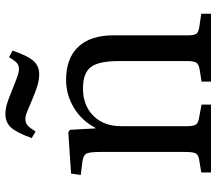

<svg xmlns="http://www.w3.org/2000/svg" viewBox="-64 -718 782 693"><g transform="rotate(-90 326.5 -371.0)"><path d="M51 0V-35L99 -43Q115 -46 120 -55.5Q125 -65 125 -91V-402Q125 -438 119 -449.5Q113 -461 91 -464L42 -470L47 -505L196 -515L205 -509L210 -417H212Q238 -467 285 -495Q332 -523 385 -523Q463 -523 504.5 -479Q546 -435 546 -352V-83Q546 -61 551.5 -53Q557 -45 577 -42L624 -35V0H379V-34L423 -41Q441 -44 447 -52.5Q453 -61 453 -83V-334Q453 -405 431.5 -433.5Q410 -462 354 -462Q293 -462 255.5 -424.5Q218 -387 218 -324V-87Q218 -65 223 -56Q228 -47 243 -44L296 -34V0ZM406 -620Q387 -620 367.5 -625.5Q348 -631 317 -644Q289 -656 275.5 -661.5Q262 -667 256 -668.5Q250 -670 245 -670Q231 -670 222 -663Q213 -656 199 -633L175 -647Q195 -702 213.5 -722Q232 -742 262 -742Q280 -742 298 -736.5Q316 -731 348 -718Q385 -703 399.5 -698Q414 -693 424 -693Q437 -693 445.5 -700Q454 -707 467 -729L491 -716Q471 -659 452.5 -639.5Q434 -620 406 -620Z"/></g></svg>

Font: Literata 36pt
Style: Regular
Weight: 400
Designer: Latin by Veronika Burian and Jose Scaglione. Greek by Irene Vlachou. Cyrillic by Vera Evstafieva.
Foundry: TypeTogether
Version: Version 3.002